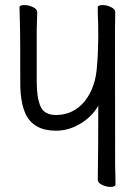

<svg xmlns="http://www.w3.org/2000/svg" viewBox="-20 -727 540 758"><path d="M416 11Q401 11 383.5 3Q366 -5 366 -17Q368 -149 368 -310Q345 -268 298.5 -239.5Q252 -211 201 -211Q114 -211 82 -275Q60 -322 60 -399Q60 -597 59 -618L57 -698Q57 -707 77 -707Q93 -707 110 -699Q127 -691 127 -679L125 -612V-403Q125 -343 139.5 -308Q154 -273 201 -273Q270 -273 315 -328Q358 -383 363 -467Q367 -509 368 -580Q368 -641 366 -673V-698Q366 -707 386 -707Q401 -707 418 -699Q435 -691 435 -679L434 -608Q434 -96 434.5 -75Q435 -54 435.5 -31.5Q436 -9 436 1Q436 11 416 11Z"/></svg>

Font: LXGW WenKai Mono Lite
Style: Regular
Weight: 400
Monospace: yes
Designer: LXGW / Fontworks Inc.
Foundry: LXGW / Fontworks Inc.
Version: Version 1.520; June 14, 2025